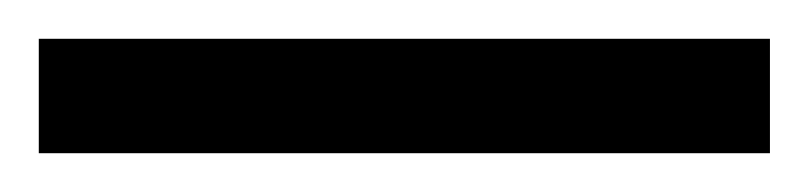

<svg xmlns="http://www.w3.org/2000/svg" viewBox="-24 63 417 99"><path d="M-4 142V83H373V142Z"/></svg>

Font: Noto Serif Ethiopic ExtraCondensed SemiBold
Style: Regular
Weight: 600
Width: 2
Designer: Monotype Design Team
Foundry: Monotype Imaging Inc.
Version: Version 2.102; ttfautohint (v1.8.4.7-5d5b)